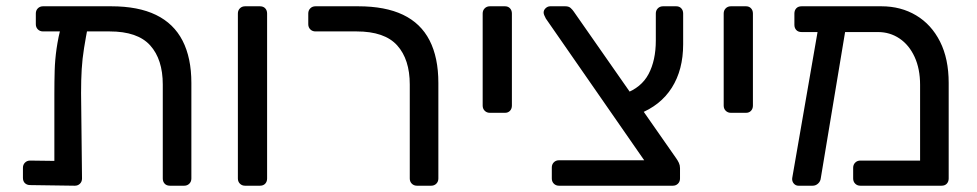

<svg xmlns="http://www.w3.org/2000/svg" viewBox="-20 -591 3110 611"><path d="M117 -491Q107 -491 100.5 -497.5Q94 -504 94 -514V-548Q94 -558 100.5 -564.5Q107 -571 117 -571H334Q420 -571 476.5 -543.5Q533 -516 561 -461.5Q589 -407 589 -327V-23Q589 -13 582.5 -6.5Q576 0 566 0H521Q510 0 504 -6.5Q498 -13 498 -23V-322Q498 -402 458 -446.5Q418 -491 329 -491ZM207 -540H232Q247 -540 254.5 -532.5Q262 -525 261 -514Q253 -472 247.5 -438Q242 -404 240 -370.5Q238 -337 238 -295L241 -23Q241 -13 234.5 -6.5Q228 0 218 0L76 -2Q66 -2 59.5 -8Q53 -14 53 -25V-57Q53 -67 59.5 -73.5Q66 -80 76 -80L153 -79V-291Q153 -332 154 -366.5Q155 -401 160 -436Q165 -471 176 -515Q179 -526 185.5 -533Q192 -540 207 -540Z M760 0Q750 0 743.5 -6.5Q737 -13 737 -23V-548Q737 -558 743.5 -564.5Q750 -571 760 -571H807Q818 -571 824 -564.5Q830 -558 830 -548V-23Q830 -13 824 -6.5Q818 0 807 0Z M1307 0Q1297 0 1290.5 -6.5Q1284 -13 1284 -23V-322Q1284 -402 1244 -446.5Q1204 -491 1115 -491H984Q974 -491 967.5 -497.5Q961 -504 961 -514V-548Q961 -558 967.5 -564.5Q974 -571 984 -571H1120Q1206 -571 1262.5 -544Q1319 -517 1347 -462.5Q1375 -408 1375 -327V-23Q1375 -13 1368.5 -6.5Q1362 0 1352 0Z M1539 -232Q1529 -232 1522.5 -238.5Q1516 -245 1516 -255V-548Q1516 -558 1522.5 -564.5Q1529 -571 1539 -571H1587Q1597 -571 1603 -564.5Q1609 -558 1609 -548V-255Q1609 -245 1603 -238.5Q1597 -232 1587 -232Z M1759 0Q1749 0 1742.5 -6.5Q1736 -13 1736 -23V-58Q1736 -68 1742.5 -74.5Q1749 -81 1759 -81H2030L1717 -532Q1714 -538 1712 -542.5Q1710 -547 1710 -551Q1710 -559 1716.5 -565Q1723 -571 1731 -571H1779Q1790 -571 1796 -565.5Q1802 -560 1806 -554L2132 -87Q2137 -80 2140.5 -72.5Q2144 -65 2144 -56V-23Q2144 -13 2137.5 -6.5Q2131 0 2121 0ZM2012 -228 1968 -293Q2021 -312 2044 -355.5Q2067 -399 2067 -462V-548Q2067 -558 2073.5 -564.5Q2080 -571 2090 -571H2132Q2142 -571 2148 -564.5Q2154 -558 2154 -548V-450Q2154 -369 2118 -312Q2082 -255 2012 -228Z M2306 -232Q2296 -232 2289.5 -238.5Q2283 -245 2283 -255V-548Q2283 -558 2289.5 -564.5Q2296 -571 2306 -571H2354Q2364 -571 2370 -564.5Q2376 -558 2376 -548V-255Q2376 -245 2370 -238.5Q2364 -232 2354 -232Z M2774 -489H2531Q2520 -489 2514 -495.5Q2508 -502 2508 -512V-548Q2508 -558 2514 -564.5Q2520 -571 2531 -571H2785Q2847 -571 2895.5 -542Q2944 -513 2971.5 -458.5Q2999 -404 2999 -327V-23Q2999 -13 2993 -6.5Q2987 0 2976 0H2718Q2708 0 2701.5 -6.5Q2695 -13 2695 -23V-57Q2695 -67 2701.5 -73.5Q2708 -80 2718 -80H2908V-321Q2908 -372 2890.5 -410Q2873 -448 2842.5 -468.5Q2812 -489 2774 -489ZM2521 0Q2512 0 2506 -7Q2500 -14 2501 -24L2586 -514Q2588 -524 2595 -529.5Q2602 -535 2612 -533L2652 -531Q2662 -530 2668 -522.5Q2674 -515 2672 -505L2592 -24Q2591 -14 2583.5 -7Q2576 0 2566 0Z"/></svg>

Font: DVN-Rubik
Style: Regular
Weight: 400
Designer: Hubert and Fischer
Foundry: Hubert & Fischer
Version: Version 2.102